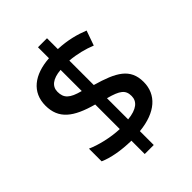

<svg xmlns="http://www.w3.org/2000/svg" viewBox="-233 -870 1039 1039"><g transform="rotate(-45 286.5 -350.5)"><path d="M251 -44V58H320V-48C452 -61 523 -126 523 -222C523 -325 453 -363 320 -401V-588C373 -584 427 -570 471 -552L501 -637C451 -657 393 -673 320 -676V-759H251V-675C132 -667 56 -609 56 -507C56 -406 120 -357 251 -321V-133C184 -135 107 -154 58 -176V-79C104 -58 175 -45 251 -44ZM251 -586V-424C178 -443 155 -466 155 -514C155 -554 186 -581 251 -586ZM320 -138V-300C399 -279 423 -260 423 -214C423 -173 391 -145 320 -138Z"/></g></svg>

Font: Noto Sans Cherokee Medium
Style: Regular
Weight: 500
Designer: Monotype Design Team
Foundry: Monotype Imaging Inc.
Version: Version 2.001